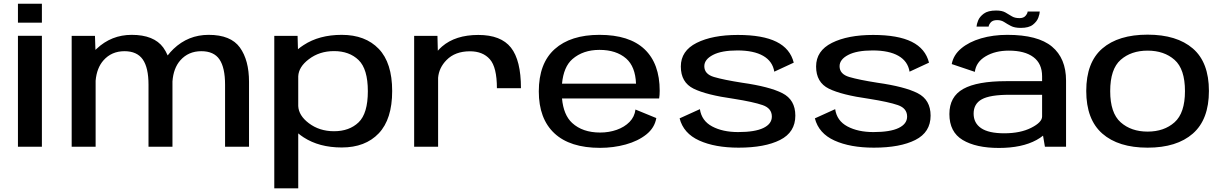

<svg xmlns="http://www.w3.org/2000/svg" viewBox="-20 -781 6511 1022"><path d="M75.5 0V-590.5H203V0ZM75.5 -761H203V-660.5H75.5Z M361.5 0V-590H485.5L488 -515.5Q491 -518.5 494.5 -521.5Q573 -595.5 681 -595.5Q799.5 -595.5 849 -528Q862.5 -509 872.5 -486Q886 -503.5 903.5 -520.5Q982 -595.5 1090.5 -595.5Q1208.5 -595.5 1257 -528Q1305.5 -460.5 1305.5 -345.5V0H1178V-330Q1178 -421 1148.2 -464.8Q1118.5 -508.5 1051.5 -508.5Q983 -508.5 940 -460Q903 -418 898 -347.5Q898 -346.5 898 -345.5V0H770.5V-330Q770.5 -421 739.8 -464.8Q709 -508.5 642.5 -508.5Q574 -508.5 531 -460Q495 -419.5 489 -351.5V0Z M1440 221.5V-590H1564L1566 -519Q1579 -530 1596 -541Q1679 -595.5 1799 -595.5Q1924.5 -595.5 1996 -521Q2067.5 -446.5 2067.5 -296.5Q2067.5 -146.5 1996 -71.2Q1924.5 4 1799 4Q1679 4 1596 -50Q1580 -60.5 1567.5 -71V221.5ZM1567.5 -216.5Q1570 -166 1623.5 -125.5Q1680 -82.5 1758 -82.5Q1839.5 -82.5 1888.8 -129.8Q1938 -177 1938 -295.5Q1938 -413.5 1888.8 -461.2Q1839.5 -509 1758 -509Q1680 -509 1623.5 -465.5Q1570 -425 1567.5 -375Z M2625 -311.5Q2625 -423 2587.5 -465.5Q2550 -508 2481.5 -508Q2402.5 -508 2357 -461.5Q2316.5 -420.5 2312 -367V0H2184.5V-590H2308.5L2310.5 -511Q2320.5 -522.5 2333 -533.5Q2404.5 -595 2526 -595Q2646.5 -595 2699.8 -527.5Q2753 -460 2753 -311.5Z M3174 6Q3014 6 2931 -71.5Q2848 -149 2848 -294.5Q2848 -444 2932.8 -519.8Q3017.5 -595.5 3171 -595.5Q3330 -595.5 3410.8 -519Q3491.5 -442.5 3491.5 -297.5Q3491.5 -274 3488.5 -257H2971.5Q2979.5 -169 3025.5 -126.5Q3081 -75.5 3174.5 -75.5Q3221.5 -75.5 3262.8 -90Q3304 -104.5 3331 -132Q3358 -159.5 3362.5 -198L3473.5 -152.5Q3464.5 -100.5 3420.2 -65.2Q3376 -30 3310.8 -12Q3245.5 6 3174 6ZM2971.5 -335.5H3365.5Q3362 -426.5 3313 -469.5Q3260 -515.5 3171 -515.5Q3083.5 -515.5 3027 -466.5Q2980 -425.5 2971.5 -335.5Z M3911.5 5Q3785.5 5 3701.8 -33Q3618 -71 3597.5 -151L3705.5 -200Q3714.5 -138 3770.8 -108Q3827 -78 3909 -78Q3998.5 -78 4043.5 -99.8Q4088.5 -121.5 4088.5 -160.5Q4088.5 -204.5 4039.5 -221.5Q3990.5 -238.5 3886.5 -255Q3740 -275.5 3672 -309Q3604 -342.5 3604 -427Q3604 -510.5 3688.2 -552.8Q3772.5 -595 3907.5 -595Q4040 -595 4113.2 -558.5Q4186.5 -522 4205 -447.5L4101.5 -399.5Q4092.5 -455 4042.2 -483.8Q3992 -512.5 3905 -512.5Q3820.5 -512.5 3774.8 -488.5Q3729 -464.5 3729 -428.5Q3729 -386.5 3780.5 -371.2Q3832 -356 3931 -340.5Q4075.5 -320 4144.5 -285Q4213.5 -250 4213.5 -165.5Q4213.5 -77 4132.2 -36Q4051 5 3911.5 5Z M4631.5 5Q4505.5 5 4421.8 -33Q4338 -71 4317.5 -151L4425.5 -200Q4434.5 -138 4490.8 -108Q4547 -78 4629 -78Q4718.5 -78 4763.5 -99.8Q4808.5 -121.5 4808.5 -160.5Q4808.5 -204.5 4759.5 -221.5Q4710.5 -238.5 4606.5 -255Q4460 -275.5 4392 -309Q4324 -342.5 4324 -427Q4324 -510.5 4408.2 -552.8Q4492.5 -595 4627.5 -595Q4760 -595 4833.2 -558.5Q4906.5 -522 4925 -447.5L4821.5 -399.5Q4812.5 -455 4762.2 -483.8Q4712 -512.5 4625 -512.5Q4540.5 -512.5 4494.8 -488.5Q4449 -464.5 4449 -428.5Q4449 -386.5 4500.5 -371.2Q4552 -356 4651 -340.5Q4795.5 -320 4864.5 -285Q4933.5 -250 4933.5 -165.5Q4933.5 -77 4852.2 -36Q4771 5 4631.5 5Z M5542 0 5532 -59Q5517.5 -47 5497.5 -36Q5420 6.5 5297 6.5Q5175 6.5 5104.2 -36Q5033.5 -78.5 5033.5 -174Q5033.5 -266.5 5107.5 -307.8Q5181.5 -349 5336 -349H5527V-375Q5527 -442.5 5480.8 -477Q5434.5 -511.5 5350 -511.5Q5277.5 -511.5 5226.5 -481.2Q5175.5 -451 5169 -398.5L5046 -440Q5055 -488.5 5096.5 -523.2Q5138 -558 5202 -576.8Q5266 -595.5 5342 -595.5Q5504.5 -595.5 5579.5 -533Q5654.5 -470.5 5654.5 -352V0ZM5527 -161V-276.5H5353Q5250 -276.5 5206.2 -252.5Q5162.5 -228.5 5162.5 -176Q5162.5 -126 5202.5 -98.8Q5242.5 -71.5 5325.5 -71.5Q5411.5 -71.5 5469.2 -100.8Q5527 -130 5527 -161ZM5413.5 -632.5Q5380.5 -632.5 5361 -642.8Q5341.5 -653 5325.5 -663.5Q5309.5 -674 5288 -674Q5264 -674 5253.5 -661.5Q5243 -649 5242.5 -639.5H5178Q5178.5 -651.5 5186.5 -671.8Q5194.5 -692 5216.8 -708.5Q5239 -725 5282.5 -725Q5313.5 -725 5331.5 -714.8Q5349.5 -704.5 5365.5 -694.5Q5381.5 -684.5 5406.5 -684.5Q5428.5 -684.5 5439 -697Q5449.5 -709.5 5450 -719.5H5514.5Q5514.5 -708 5507 -687.2Q5499.5 -666.5 5478 -649.5Q5456.5 -632.5 5413.5 -632.5Z M6088.5 5Q5933 5 5847.5 -70Q5762 -145 5762 -297Q5762 -449 5847.5 -522.8Q5933 -596.5 6088.5 -596.5Q6244 -596.5 6329.5 -522.8Q6415 -449 6415 -297Q6415 -145 6329.5 -70Q6244 5 6088.5 5ZM6088.5 -80.5Q6176.5 -80.5 6232 -130Q6287.5 -179.5 6287.5 -296Q6287.5 -413.5 6232 -462.5Q6176.5 -511.5 6088.5 -511.5Q6001 -511.5 5945.2 -462.5Q5889.5 -413.5 5889.5 -296Q5889.5 -179.5 5945.2 -130Q6001 -80.5 6088.5 -80.5Z"/></svg>

Font: Anybody ExtraExpanded Medium
Style: Regular
Weight: 500
Width: 8
Designer: Tyler Finck
Foundry: Etcetera Type Company
Version: Version 1.010; ttfautohint (v1.8.3) -l 8 -r 50 -G 200 -x 14 